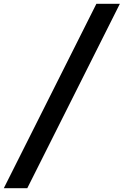

<svg xmlns="http://www.w3.org/2000/svg" viewBox="-24 -843 648 1006"><path d="M-4 143 481 -823H604L119 143Z"/></svg>

Font: Iosevka Curly Slab ExObl
Style: Bold
Weight: 700
Width: 7
Italic angle: -9°
Monospace: yes
Designer: Belleve Invis
Foundry: Belleve Invis
Version: Version 11.0.0; ttfautohint (v1.8.3)